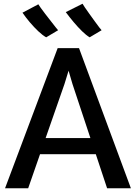

<svg xmlns="http://www.w3.org/2000/svg" viewBox="-20 -1009 728 1029"><path d="M131 0H7L289 -751H403.5L681.5 0H554L493.5 -182.5H194.5ZM347.5 -630 325.5 -558.5 224.5 -269H464.5L368.5 -558.5ZM460.5 -809Q442 -820 420 -841.5Q398 -863 375.2 -890Q352.5 -917 332.5 -944L422.5 -989Q423.5 -986 433.5 -971.2Q443.5 -956.5 458 -936.2Q472.5 -916 487 -896Q501.5 -876 512 -862.2Q522.5 -848.5 524.5 -847ZM227.5 -809Q208 -820 185.2 -841.5Q162.5 -863 140.2 -889.2Q118 -915.5 100.5 -941L185.5 -986Q186.5 -983.5 196.8 -969Q207 -954.5 222.2 -934.8Q237.5 -915 252.8 -895.5Q268 -876 278.8 -862.2Q289.5 -848.5 291.5 -847Z"/></svg>

Font: Koeln Type Sans
Style: Regular
Weight: 400
Designer: Eben Sorkin
Foundry: Eben Sorkin
Version: Version 2.001